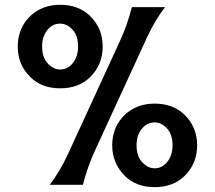

<svg xmlns="http://www.w3.org/2000/svg" viewBox="-20 -767 892 797"><path d="M622.1 9.8Q544.9 9.8 498.5 -36.6Q445.8 -89.4 445.8 -163.6Q445.8 -240.2 498.5 -291Q547.9 -336.9 622.1 -336.9Q697.8 -336.9 745.6 -291Q798.3 -239.7 798.3 -163.6Q798.3 -87.4 745.6 -36.1Q698.2 9.8 622.1 9.8ZM621.6 -68.4Q653.3 -68.4 674.8 -95.5Q696.3 -122.6 696.3 -164.1Q696.3 -207 674.8 -231.9Q651.4 -258.8 621.6 -258.8Q589.4 -258.8 568.4 -231.9Q546.9 -205.1 546.9 -164.1Q546.9 -120.1 568.4 -95.7Q592.3 -68.4 621.6 -68.4ZM230 -747.1Q305.7 -747.1 353.5 -701.2Q406.2 -649.9 406.2 -573.7Q406.2 -497.6 353.5 -446.3Q306.2 -400.4 230 -400.4Q152.8 -400.4 106.4 -446.8Q53.7 -498 53.7 -573.7Q53.7 -650.4 106.4 -701.2Q155.8 -747.1 230 -747.1ZM229.5 -668.9Q197.3 -668.9 176.3 -642.1Q154.8 -615.2 154.8 -574.2Q154.8 -530.8 176.3 -505.9Q200.2 -478.5 229.5 -478.5Q261.2 -478.5 282.7 -505.6Q304.2 -532.7 304.2 -574.2Q304.2 -617.2 282.7 -642.1Q259.3 -668.9 229.5 -668.9ZM186.5 0Q230.5 -58.6 261.7 -126.5L478.5 -598.1Q509.3 -665 527.3 -737.3H665Q622.6 -682.1 589.8 -610.8L373 -139.2Q343.8 -75.7 324.2 0Z"/></svg>

Font: Classica
Style: Bold
Weight: 700
Designer: Wojciech Kalinowski "wmk69" (wmk69@o2.pl)
Foundry: Wojciech Kalinowski "wmk69" (wmk69@o2.pl)
Version: Version 2.1.1; 2021-05-14